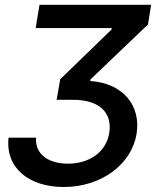

<svg xmlns="http://www.w3.org/2000/svg" viewBox="-20 -565 677 777"><path d="M125.7 -7.8H14.6C1.1 115.8 98.7 191.8 237.9 191.8C388.8 191.8 512.1 101.6 532.7 -23.4C551.1 -136.4 479 -228.3 345.5 -237.2V-242.9L578.8 -465.9L591.6 -545.5H139.9L124.3 -451.3H431.8V-446L223.7 -244.3L209.2 -161.2H274.1C394.2 -161.2 433.9 -99.1 422.2 -27C409.1 53.3 338.8 97.3 254.6 97.3C176.5 97.3 121.4 59.7 125.7 -7.8Z"/></svg>

Font: Margiela Sans Medium
Style: Italic
Weight: 500
Italic angle: -9.39999°
Designer: Stefan Endress, Andreas Faust
Version: Version 1.100;FEAKit 1.0